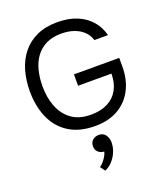

<svg xmlns="http://www.w3.org/2000/svg" viewBox="-178 -833 1076 1255"><g transform="rotate(-20 360.0 -205.5)"><path d="M374 8Q264 8 191.5 -38.5Q119 -85 83.5 -166Q48 -247 48 -351Q48 -429 67.5 -495Q87 -561 127 -610.5Q167 -660 227.5 -687.5Q288 -715 370 -715Q448 -715 506 -691Q564 -667 601.5 -624Q639 -581 654 -522H559Q549 -557 523 -582.5Q497 -608 458 -622Q419 -636 369 -636Q307 -636 263 -614Q219 -592 191 -553.5Q163 -515 150 -463.5Q137 -412 137 -353Q137 -275 162 -211Q187 -147 239 -109Q291 -71 373 -71Q441 -71 489 -95.5Q537 -120 563 -166.5Q589 -213 589 -278H357V-357H672V-298Q672 -206 636 -137Q600 -68 533.5 -30Q467 8 374 8ZM334 304 310 271Q324 261 336 247Q348 233 357.5 217Q367 201 371 185Q345 183 329 168Q313 153 313 128Q313 100 331 85Q349 70 373 70Q406 70 421.5 94Q437 118 436 149Q435 182 421 214Q407 246 384 270Q361 294 334 304Z"/></g></svg>

Font: Onest
Style: Regular
Weight: 400
Designer: Dmitri Voloshin, Andrey Kudryavtsev
Foundry: Dmitri Voloshin, Andrey Kudryavtsev
Version: Version 1.000;gftools[0.9.33]